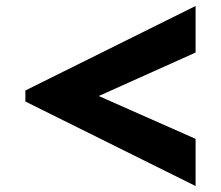

<svg xmlns="http://www.w3.org/2000/svg" viewBox="-20 -632 740 643"><path d="M176 -250 65 -292V-329L635 -612V-456ZM635 -9 65 -292V-329L176 -370L635 -167Z"/></svg>

Font: BioRhyme SemiExpanded ExtraBold
Style: Regular
Weight: 800
Width: 6
Designer: Aoife Mooney
Foundry: Aoife Mooney Type
Version: Version 1.600;gftools[0.9.33]